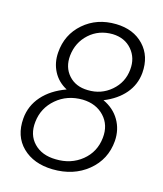

<svg xmlns="http://www.w3.org/2000/svg" viewBox="-110 -803 762 895"><g transform="rotate(15 271.0 -355.5)"><path d="M516.1 -532.2Q510.7 -474.6 473.9 -431.4Q437 -388.2 374 -362.8Q425.8 -338.9 452.1 -293.9Q478.5 -249 474.6 -192.9Q467.3 -101.6 397.9 -44.9Q328.6 11.7 227.1 9.8Q135.3 7.8 81.5 -44.9Q27.8 -97.7 35.2 -184.6Q40.5 -246.6 82 -293.7Q123.5 -340.8 195.3 -366.7Q151.4 -390.1 129.9 -431.6Q108.4 -473.1 112.3 -523.4Q118.7 -611.3 182.9 -667Q247.1 -722.7 340.3 -720.7Q424.3 -718.8 473.6 -666.7Q522.9 -614.7 516.1 -532.2ZM416.5 -192.4Q423.3 -255.4 384.5 -296.9Q345.7 -338.4 280.8 -340.3Q205.6 -341.3 153.1 -296.4Q100.6 -251.5 93.3 -183.6Q85.9 -119.6 124.3 -79.8Q162.6 -40 229.5 -39.1Q303.7 -37.1 356.4 -79.8Q409.2 -122.6 416.5 -192.4ZM457.5 -532.7Q463.4 -589.8 429.4 -629.6Q395.5 -669.4 336.9 -671.4Q269.5 -672.4 223.1 -630.4Q176.8 -588.4 169.9 -523.9Q164.1 -466.3 198 -428.2Q231.9 -390.1 290.5 -389.2Q355.5 -387.2 403.6 -428.5Q451.7 -469.7 457.5 -532.7Z"/></g></svg>

Font: RobotoInd Light
Style: Italic
Weight: 300
Italic angle: -12°
Designer: Google
Version: Version 2.001151; 2014